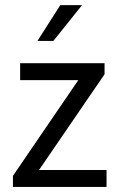

<svg xmlns="http://www.w3.org/2000/svg" viewBox="-20 -734 464 754"><path d="M287.6 -419.4H59.1V-485.8H390.6V-442.4L133.3 -66.4H398.4V0H30.8V-43.5ZM127 -573.2 216.8 -713.9H302.2L189.5 -573.2Z"/></svg>

Font: Varta
Style: Regular
Weight: 400
Designer: Joana Correia, Viktoriya Grabowska, Eben Sorkin
Foundry: Sorkin Type
Version: Version 1.003; ttfautohint (v1.3) -l 8 -r 24 -G 200 -x 12 -H